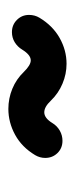

<svg xmlns="http://www.w3.org/2000/svg" viewBox="119 -487 179 457"><g transform="rotate(-90 208.5 -258.5)"><path d="M360.4 -319.6Q377.8 -319.6 389.6 -307.8Q401.5 -295.9 401.5 -278.9Q401.5 -265.2 394.8 -254.1Q375.9 -222.6 346.7 -206.1Q317.4 -189.6 285.2 -189.6Q260.7 -189.6 237.8 -199.3Q214.8 -208.9 197.4 -227Q182.6 -242.6 169.6 -242.6Q155.9 -242.6 144.1 -223.3Q137.4 -212.2 126.1 -205.7Q114.8 -199.3 101.9 -199.3Q84.4 -199.3 72.8 -211.1Q61.1 -223 61.1 -240.4Q61.1 -253 67.8 -264.4Q86.7 -295.9 116.1 -312Q145.6 -328.1 177.8 -328.1Q202.6 -328.1 225.6 -318.7Q248.5 -309.3 265.6 -291.5Q281.9 -274.8 293.3 -274.8Q306.3 -274.8 318.9 -295.2Q325.6 -306.3 336.5 -313Q347.4 -319.6 360.4 -319.6Z"/></g></svg>

Font: 26F Galaxy Sans Extra Bold
Style: Italic
Weight: 800
Italic angle: -5°
Designer: C₂₉H₂₅N₃O₅
Version: Version 1.200